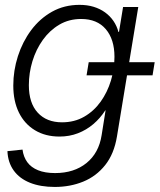

<svg xmlns="http://www.w3.org/2000/svg" viewBox="-20 -551 651 783"><path d="M203.6 211.4Q145 211.4 102.3 194.3Q59.6 177.2 35.9 144.3Q12.2 111.3 10.3 65.4L71.8 59.1Q75.7 88.9 91.3 110.4Q106.9 131.8 135.3 143.3Q163.6 154.8 204.6 154.8Q282.2 154.8 332.8 113.8Q383.3 72.8 394.5 0L410.6 -101.1L409.2 -100.6Q388.7 -68.8 360.6 -44.9Q332.5 -21 297.9 -7.6Q263.2 5.9 222.7 5.9Q165 5.9 122.6 -19.8Q80.1 -45.4 57.1 -92Q34.2 -138.7 34.2 -202.1Q34.2 -263.2 53 -321.8Q71.8 -380.4 106.9 -427.7Q142.1 -475.1 192.1 -503.2Q242.2 -531.2 304.2 -531.2Q335.9 -531.2 362.1 -523.2Q388.2 -515.1 408.4 -500.5Q428.7 -485.8 442.6 -465.6Q456.5 -445.3 462.9 -420.9H465.3L481.9 -522.5H543.9L457 5.4Q445.3 76.7 408.9 122.3Q372.6 168 319.3 189.7Q266.1 211.4 203.6 211.4ZM232.9 -52.2Q283.7 -52.2 323.2 -75Q362.8 -97.7 390.4 -136.2Q418 -174.8 432.4 -222.4Q446.8 -270 446.8 -319.3Q446.8 -390.6 411.4 -432.1Q376 -473.6 311 -473.6Q261.2 -473.6 221.9 -450.4Q182.6 -427.2 154.8 -388.4Q127 -349.6 112.3 -301.5Q97.7 -253.4 97.7 -203.6Q97.7 -130.9 133.8 -91.6Q169.9 -52.2 232.9 -52.2ZM333 -243.7 341.8 -297.4H610.8L602.1 -243.7Z"/></svg>

Font: Inter 28pt Light
Style: Italic
Weight: 300
Italic angle: -9.3988°
Designer: Rasmus Andersson
Foundry: rsms
Version: Version 4.001;git-66647c0bb